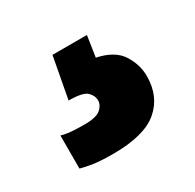

<svg xmlns="http://www.w3.org/2000/svg" viewBox="-67 -82 373 367"><g transform="rotate(-30 120.0 101.0)"><path d="M90 212Q73 212 60 211Q47 210 38 208Q27 206 20 204V131Q26 133 34 134Q41 135 50 135.5Q59 136 70 136Q97 136 106.5 127.5Q116 119 116 109Q116 98 107 89.5Q98 81 67 81L84 -10H160L153 36Q191 44 205.5 67Q220 90 220 115Q220 160 189.5 186Q159 212 90 212Z"/></g></svg>

Font: Golos Text DemiBold
Style: Regular
Weight: 600
Designer: A.Korolkova, Vitaly Kuzmin
Foundry: ParaType Ltd
Version: Version 2.002